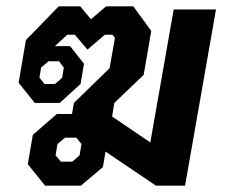

<svg xmlns="http://www.w3.org/2000/svg" viewBox="-20 -588 715 608"><path d="M664 -558 566 0H474L314 -108L306 -59L236 0H123L68 -68L84 -161L160 -227H208L214 -262L327 -372L344 -468L336 -478H312L257 -431L217 -478H193L154 -442H202L246 -386L235 -322L169 -262H90L39 -326L62 -461L166 -568H234L268 -527L316 -568H402L459 -490L435 -351L342 -262L335 -219L456 -137L530 -558ZM134 -394 110 -374 105 -342 121 -322H154L177 -342L182 -374L167 -394ZM238 -132 222 -152H186L162 -132L156 -96L173 -76H209L232 -96Z"/></svg>

Font: Chakra Petch
Style: Bold Italic
Weight: 700
Italic angle: -10°
Designer: Katatrad Aksorn Co.,Ltd.
Foundry: Cadson Demak Co.,Ltd.
Version: Version 1.000; ttfautohint (v1.6)